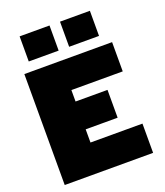

<svg xmlns="http://www.w3.org/2000/svg" viewBox="-163 -1026 976 1135"><g transform="rotate(-20 325.0 -458.5)"><path d="M46 0V-698H598V-514H275V-442H476V-267H275V-184H602V0ZM350 -759V-917H538V-759ZM96 -759V-917H284V-759Z"/></g></svg>

Font: Azeret Mono Thin Black
Style: Regular
Weight: 900
Version: Version 1.002